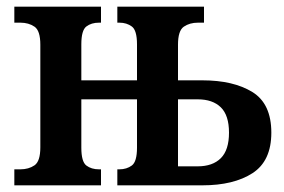

<svg xmlns="http://www.w3.org/2000/svg" viewBox="-20 -556 851 576"><path d="M23 0V-48H41Q66 -48 83.5 -60Q101 -72 101 -114V-422Q101 -464 83.5 -476Q66 -488 41 -488H23V-536H283V-488H277Q254 -488 239 -476.5Q224 -465 224 -423V-315H391V-423Q391 -465 375.5 -476.5Q360 -488 338 -488H332V-536H592V-488H574Q549 -488 531.5 -476Q514 -464 514 -422V-315H587Q680 -315 737 -280Q794 -245 794 -158Q794 -73 737.5 -36.5Q681 0 587 0H332V-48H338Q360 -48 375.5 -59.5Q391 -71 391 -113V-258H224V-113Q224 -71 239 -59.5Q254 -48 277 -48H283V0ZM514 -57H573Q618 -57 642.5 -81.5Q667 -106 667 -158Q667 -210 642.5 -234Q618 -258 573 -258H514Z"/></svg>

Font: Noto Serif SemiCondensed SemiBold
Style: Regular
Weight: 600
Width: 4
Designer: Monotype Design Team
Foundry: Monotype Imaging Inc.
Version: Version 2.013; ttfautohint (v1.8.4.7-5d5b)